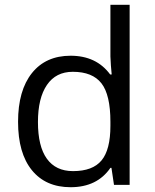

<svg xmlns="http://www.w3.org/2000/svg" viewBox="-20 -780 653 810"><path d="M450.2 -71.8H445.8Q389.6 9.8 277.8 9.8Q172.9 9.8 114.5 -62Q56.2 -133.8 56.2 -266.1Q56.2 -398.4 114.7 -471.7Q173.3 -544.9 277.8 -544.9Q386.7 -544.9 444.8 -465.8H451.2L447.8 -504.4L445.8 -542V-759.8H526.9V0H460.9ZM288.1 -58.1Q371.1 -58.1 408.4 -103.3Q445.8 -148.4 445.8 -249V-266.1Q445.8 -379.9 408 -428.5Q370.1 -477.1 287.1 -477.1Q215.8 -477.1 178 -421.6Q140.1 -366.2 140.1 -265.1Q140.1 -162.6 177.7 -110.4Q215.3 -58.1 288.1 -58.1Z"/></svg>

Font: f01899195
Style: Regular
Weight: 400
Foundry: Ascender Corporation
Version: Version 1.10